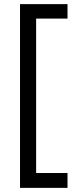

<svg xmlns="http://www.w3.org/2000/svg" viewBox="-20 -727 350 930"><path d="M307 183H77V-707H307V-637H155V111H307Z"/></svg>

Font: Hind Vadodara
Style: Regular
Weight: 400
Designer: Hitesh Malaviya
Foundry: Indian Type Foundry
Version: Version 1.001;PS 1.0;hotconv 1.0.86;makeotf.lib2.5.63406; tt